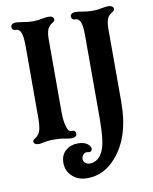

<svg xmlns="http://www.w3.org/2000/svg" viewBox="-98 -751 850 1068"><g transform="rotate(-10 326.5 -217.0)"><path d="M47 -10Q47 -15 50.5 -18Q54 -21 62.5 -26.5Q71 -32 77 -40Q88 -53 92.5 -75Q97 -97 97 -130V-538Q97 -596 87 -618Q77 -639 57 -638H55Q47 -638 42 -644Q37 -650 37 -658Q37 -666 44.5 -672Q52 -678 67 -678Q78 -678 102 -674Q134 -668 162 -668Q190 -668 216 -674Q236 -678 250 -678Q264 -678 272 -672.5Q280 -667 280 -658Q280 -653 276.5 -649Q273 -645 265 -640Q257 -635 250 -628Q230 -608 230 -558V-140Q230 -95 240 -60Q245 -43 251.5 -36Q258 -29 270 -30H272Q281 -30 285.5 -24.5Q290 -19 290 -10Q290 -1 282.5 4.5Q275 10 260 10Q249 10 227 6Q199 0 162 0Q137 0 121 2.5Q105 5 102 6Q84 10 77 10Q47 10 47 -10ZM191 138Q191 93 219.5 68.5Q248 44 288 44Q322 44 341 57.5Q360 71 360 86Q360 93 356 98Q352 103 344 103Q339 103 336 102Q322 98 311 108.5Q300 119 300 134Q300 148 310 157Q320 166 337 166Q361 166 380.5 150.5Q400 135 412 107Q433 59 433 -79V-538Q433 -596 423 -618Q413 -639 393 -638H391Q383 -638 378 -644Q373 -650 373 -658Q373 -666 380.5 -672Q388 -678 403 -678Q414 -678 438 -674Q470 -668 499 -668Q527 -668 553 -674Q573 -678 587 -678Q601 -678 609 -672.5Q617 -667 617 -658Q617 -653 613.5 -649Q610 -645 602 -640Q594 -635 587 -628Q567 -608 567 -558V-140Q567 55 473 163Q404 244 308 244Q257 244 224 213.5Q191 183 191 138Z"/></g></svg>

Font: Raigarh Medium
Style: Regular
Weight: 500
Designer: jaikishan Patel
Foundry: MagicType
Version: Version 1.000